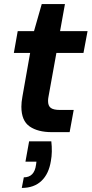

<svg xmlns="http://www.w3.org/2000/svg" viewBox="-20 -649 452 943"><path d="M234 0Q166 0 125.5 -28Q85 -56 85 -125Q85 -147 90 -174L128 -389H48L67 -496H147L185 -629H299L275 -496H410L390 -389H257L218 -173Q216 -163 216 -153Q216 -129 229.5 -119Q243 -109 274 -109H342L322 0ZM87 274 97 222Q149 222 157 160L159 145H105L123 45H232Q235 71 234.5 95.5Q234 120 230 141Q220 205 183.5 239.5Q147 274 87 274Z"/></svg>

Font: DeepMind Sans
Style: Bold Italic
Weight: 700
Italic angle: -10°
Designer: Jonny Pinhorn / Modifications: Colophon Foundry
Foundry: Colophon Foundry
Version: Version 1.002; ttfautohint (v1.8.2)